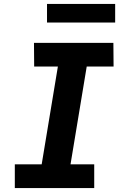

<svg xmlns="http://www.w3.org/2000/svg" viewBox="-20 -952 640 972"><path d="M457 0H55V-120H191L273 -615H153L152 -735H554L555 -615H419L337 -120H457ZM563 -838H218V-932H563Z"/></svg>

Font: Iosevka Heavy Extended
Style: Italic
Weight: 900
Width: 7
Italic angle: -9°
Monospace: yes
Designer: Belleve Invis
Foundry: Belleve Invis
Version: Version 32.5.0; ttfautohint (v1.8.4)